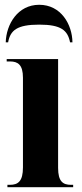

<svg xmlns="http://www.w3.org/2000/svg" viewBox="-20 -783 343 803"><path d="M4 -606H14C23 -656 51 -680 144 -680C236 -680 263 -656 273 -606H283C282 -681 235 -763 144 -763C54 -763 6 -681 4 -606ZM11 0H286V-10H277C243 -10 223 -24 223 -81V-536H8V-526H22C55 -526 76 -512 76 -458V-83C76 -25 56 -10 21 -10H11Z"/></svg>

Font: Noto Serif Display Condensed Extra
Style: Regular
Weight: 800
Width: 3
Designer: Monotype Design Team
Foundry: Monotype Imaging Inc.
Version: Version 1.900